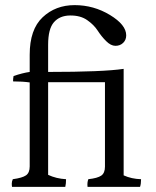

<svg xmlns="http://www.w3.org/2000/svg" viewBox="-20 -779 608 750"><path d="M390 -128V-458H168V-96Q200 -81 238 -79Q238 -61 235 -49H27Q26 -54 26 -62Q26 -70 30 -79Q67 -84 81.5 -94Q96 -104 96 -129V-457Q68 -461 31 -461Q31 -472 33 -482Q68 -494 96 -498V-565Q96 -664 146.5 -711.5Q197 -759 271.5 -759Q346 -759 409.5 -720.5Q473 -682 473 -641Q473 -623 461 -611.5Q449 -600 431 -600Q413 -600 394.5 -618.5Q376 -637 361.5 -659.5Q347 -682 320.5 -700.5Q294 -719 253.5 -718.5Q213 -718 190.5 -692Q168 -666 168 -604V-498Q383 -498 463 -510V-94Q494 -80 531 -79Q531 -60 527 -49H322Q320 -66 325 -79Q361 -83 375.5 -93Q390 -103 390 -128Z"/></svg>

Font: Halant
Style: Regular
Weight: 400
Designer: Hitesh Malaviya (Devanagari), Satya Rajpurohit (Latin)
Foundry: Indian Type Foundry
Version: Version 1.101;PS 1.0;hotconv 1.0.78;makeotf.lib2.5.61930; tt